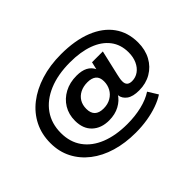

<svg xmlns="http://www.w3.org/2000/svg" viewBox="-157 -1054 1556 1556"><g transform="rotate(-45 620.5 -276.5)"><path d="M639 163Q518 163 417.5 133Q317 103 243.5 46Q170 -11 129.5 -90Q89 -169 89 -267Q89 -368 130 -450Q171 -532 246.5 -591Q322 -650 427 -683Q532 -716 659 -716Q819 -716 933.5 -670.5Q1048 -625 1108.5 -541Q1169 -457 1169 -341Q1169 -258 1134.5 -194.5Q1100 -131 1039 -95.5Q978 -60 900 -60Q829 -60 793 -86Q757 -112 751 -152L755 -160Q728 -116 676.5 -88Q625 -60 556 -60Q467 -60 412.5 -111Q358 -162 358 -254Q358 -327 392 -383Q426 -439 486.5 -471.5Q547 -504 625 -504Q684 -504 721 -484.5Q758 -465 776 -428L791 -492H915L865 -275Q862 -261 858.5 -243.5Q855 -226 855 -210Q855 -181 869.5 -167.5Q884 -154 913 -154Q954 -154 987 -177.5Q1020 -201 1039 -243Q1058 -285 1058 -339Q1058 -428 1010 -490.5Q962 -553 874 -585.5Q786 -618 665 -618Q524 -618 421 -574.5Q318 -531 262.5 -452Q207 -373 207 -265Q207 -161 260 -87Q313 -13 410.5 26Q508 65 640 65Q729 65 806 46.5Q883 28 938 -8L990 76Q949 103 893.5 122.5Q838 142 773.5 152.5Q709 163 639 163ZM593 -160Q641 -160 677 -181Q713 -202 732 -237Q751 -272 751 -314Q751 -361 724.5 -382.5Q698 -404 650 -404Q602 -404 566 -385.5Q530 -367 510.5 -334.5Q491 -302 491 -257Q491 -209 516.5 -184.5Q542 -160 593 -160Z"/></g></svg>

Font: Nunito Sans 7pt Expanded ExtraBold
Style: Italic
Weight: 800
Width: 7
Italic angle: -9°
Designer: Vernon Adams
Foundry: Vernon Adams
Version: Version 3.101;gftools[0.9.27]